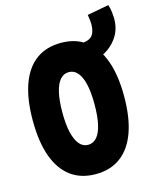

<svg xmlns="http://www.w3.org/2000/svg" viewBox="-126 -945 847 1039"><g transform="rotate(-15 297.0 -425.0)"><path d="M281.2 7.8Q198.7 7.8 141.6 -34.4Q84.5 -76.7 54.9 -158.7Q25.4 -240.7 25.4 -360.4Q25.4 -480 54.7 -561.8Q84 -643.6 140.9 -685.5Q197.8 -727.5 281.2 -727.5Q362.8 -727.5 419.9 -685.3Q477.1 -643.1 507.1 -561.3Q537.1 -479.5 537.1 -360.4Q537.1 -241.2 507.6 -159.2Q478 -77.1 420.9 -34.7Q363.8 7.8 281.2 7.8ZM281.2 -156.2Q311 -156.2 331.1 -179.7Q351.1 -203.1 361.1 -248.5Q371.1 -293.9 371.1 -360.4Q371.1 -426.8 360.6 -471.9Q350.1 -517.1 330.1 -540.3Q310.1 -563.5 281.2 -563.5Q252 -563.5 231.9 -540.3Q211.9 -517.1 201.7 -471.9Q191.4 -426.8 191.4 -360.4Q191.4 -293.9 202.1 -248.5Q212.9 -203.1 232.9 -179.7Q252.9 -156.2 281.2 -156.2ZM379.9 -585.9 377.9 -696.3Q428.2 -696.3 447.5 -717.3Q466.8 -738.3 466.8 -784.2Q466.8 -792.5 465.1 -806.9Q463.4 -821.3 460.9 -835.9L582 -858.4Q588.9 -838.9 591.3 -815.7Q593.8 -792.5 593.8 -778.3Q593.8 -718.8 562.3 -674.1Q530.8 -629.4 481.7 -605.7Q432.6 -582 379.9 -585.9Z"/></g></svg>

Font: Reddit Mono Black
Style: Regular
Weight: 900
Monospace: yes
Designer: Stephen Hutchings
Foundry: Reddit
Version: Version 1.014